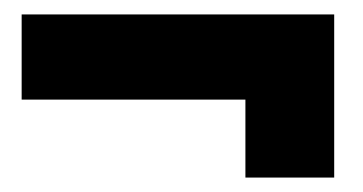

<svg xmlns="http://www.w3.org/2000/svg" viewBox="-20 -364 503 266"><path d="M443 -118H320V-226H10V-344H443Z"/></svg>

Font: Grenze Black
Style: Regular
Weight: 900
Designer: Renata Polastri
Foundry: Omnibus-Type
Version: Version 1.002; ttfautohint (v1.8)